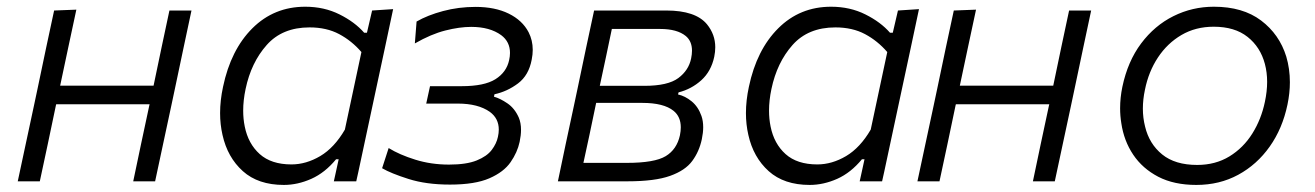

<svg xmlns="http://www.w3.org/2000/svg" viewBox="-20 -526 3814 557"><path d="M31.5 0Q43.5 -56 54.5 -107.5Q65.5 -159 78.5 -219.5L89 -269Q102.5 -334.5 113.8 -387.2Q125 -440 137 -495.5L201.5 -498Q189.5 -442 178.2 -389.2Q167 -336.5 154.5 -277.5H425.5Q438.5 -339.5 449.2 -390.8Q460 -442 471.5 -495.5H535.5Q523.5 -440 512.5 -387.5Q501.5 -334.5 487.5 -269L477 -219.5Q464 -159 453 -107.5Q442 -55.5 430 0H366.5Q378 -55.5 389 -107.2Q400 -159 413 -219.5L414 -223.5H143L142 -219.5Q129.5 -159 118.5 -107.5Q107.5 -56 95.5 0Z M948.5 0Q951.5 -12.5 954 -25L962.5 -64H955Q923 -25 883.2 -7.2Q843.5 10.5 803.5 10.5Q729 10.5 684.5 -29.5Q640 -69.5 625.5 -134.5Q618.5 -165 618.5 -198Q618.5 -234.5 627 -274Q649.5 -381.5 712.2 -444Q775 -506.5 865.5 -506.5Q920.5 -506.5 965 -484.2Q1009.5 -462 1036.5 -431H1044.5L1059.5 -495.5L1120.5 -499.5Q1108 -441 1096.5 -386.5Q1084.5 -331.5 1071.5 -270L1019.5 -27L1013.5 0ZM825.5 -49Q868 -49 909 -73.2Q950 -97.5 980.5 -150L1028.5 -375Q1000.5 -407.5 964 -427Q927.5 -446.5 878 -446.5Q799 -446.5 753.8 -395.5Q708.5 -344.5 692.5 -268Q685.5 -235 685.5 -205Q685.5 -181 690 -159Q700 -109 733.5 -79Q767 -49 825.5 -49Z M1285.5 9.5Q1216.5 9.5 1165.2 -6.8Q1114 -23 1088.5 -38L1107.5 -96.5Q1139 -77 1184.8 -62.8Q1230.5 -48.5 1282.5 -48.5Q1333 -48.5 1362.8 -60.5Q1392.5 -72.5 1406.5 -91Q1420.5 -109.5 1424.5 -129Q1427 -140 1427 -150Q1427 -182.5 1401 -201.5Q1367 -225.5 1308 -225.5H1216.5L1227.5 -276H1319.5Q1385 -276 1417.2 -296.2Q1449.5 -316.5 1457 -351.5Q1459.5 -362.5 1459.5 -372.5Q1459.5 -405 1434 -424Q1401 -448 1347 -448Q1313 -448 1271.8 -437.5Q1230.5 -427 1183.5 -400L1188.5 -463.5Q1220.5 -482 1265.5 -494Q1310.5 -506 1359.5 -506Q1416 -506 1455.8 -486.5Q1495.5 -467 1513.5 -432.5Q1525.5 -409 1525.5 -381.5Q1525.5 -368 1522.5 -353Q1514 -307.5 1482.8 -284Q1451.5 -260.5 1414.5 -252.5L1413 -245.5Q1431 -240.5 1452 -226.2Q1473 -212 1485 -185Q1491.5 -169.5 1491.5 -149.5Q1491.5 -133.5 1487.5 -114.5Q1481 -84 1461.2 -55.5Q1441.5 -27 1399.8 -8.8Q1358 9.5 1285.5 9.5Z M1598.5 0Q1610 -56 1621 -107.5Q1632 -158.5 1645 -219.5L1655.5 -269Q1669 -334 1680.2 -386.8Q1691.5 -439.5 1703.5 -495.5H1913Q1998 -495.5 2031 -455.5Q2055 -426 2055 -389Q2055 -375.5 2052 -361Q2043 -319 2014.5 -293.2Q1986 -267.5 1948.5 -258L1947 -252Q1967.5 -247.5 1986.5 -232Q2005.5 -216.5 2015 -189.5Q2020 -175 2020 -157Q2020 -141 2016 -122Q2008.5 -86.5 1988.2 -59Q1968 -31.5 1924 -15.8Q1880 0 1800.5 0ZM1755 -442Q1746 -399.5 1738 -361Q1729.5 -322 1720 -277H1849.5Q1917.5 -277 1947.8 -299.5Q1978 -322 1985 -356.5Q1987.5 -368.5 1987.5 -379Q1987.5 -406.5 1969.5 -421.5Q1944.5 -442 1895 -442ZM1672.5 -53.5H1798.5Q1879 -53.5 1911.2 -73Q1943.5 -92.5 1952.5 -133.5Q1955 -146 1955 -156.5Q1955 -187.5 1934 -204.5Q1905.5 -227.5 1843.5 -227.5H1709.5L1708 -220.5Q1698 -172.5 1689.8 -133.5Q1681.5 -94.5 1672.5 -53.5Z M2474 0Q2477 -12.5 2479.5 -25L2488 -64H2480.5Q2448.5 -25 2408.8 -7.2Q2369 10.5 2329 10.5Q2254.5 10.5 2210 -29.5Q2165.5 -69.5 2151 -134.5Q2144 -165 2144 -198Q2144 -234.5 2152.5 -274Q2175 -381.5 2237.8 -444Q2300.5 -506.5 2391 -506.5Q2446 -506.5 2490.5 -484.2Q2535 -462 2562 -431H2570L2585 -495.5L2646 -499.5Q2633.5 -441 2622 -386.5Q2610 -331.5 2597 -270L2545 -27L2539 0ZM2351 -49Q2393.5 -49 2434.5 -73.2Q2475.5 -97.5 2506 -150L2554 -375Q2526 -407.5 2489.5 -427Q2453 -446.5 2403.5 -446.5Q2324.5 -446.5 2279.2 -395.5Q2234 -344.5 2218 -268Q2211 -235 2211 -205Q2211 -181 2215.5 -159Q2225.5 -109 2259 -79Q2292.5 -49 2351 -49Z M2641.5 0Q2653.5 -56 2664.5 -107.5Q2675.5 -159 2688.5 -219.5L2699 -269Q2712.5 -334.5 2723.8 -387.2Q2735 -440 2747 -495.5L2811.5 -498Q2799.5 -442 2788.2 -389.2Q2777 -336.5 2764.5 -277.5H3035.5Q3048.5 -339.5 3059.2 -390.8Q3070 -442 3081.5 -495.5H3145.5Q3133.5 -440 3122.5 -387.5Q3111.5 -334.5 3097.5 -269L3087 -219.5Q3074 -159 3063 -107.5Q3052 -55.5 3040 0H2976.5Q2988 -55.5 2999 -107.2Q3010 -159 3023 -219.5L3024 -223.5H2753L2752 -219.5Q2739.5 -159 2728.5 -107.5Q2717.5 -56 2705.5 0Z M3450.5 10.5Q3386 10.5 3340.2 -13.2Q3294.5 -37 3267.5 -77.2Q3240.5 -117.5 3233 -168.5Q3229.5 -190 3229.5 -212Q3229.5 -242.5 3236 -274Q3251.5 -348 3290.5 -400Q3329.5 -452 3384.2 -479.2Q3439 -506.5 3501.5 -506.5Q3585.5 -506.5 3638.5 -466.5Q3691.5 -426.5 3711.5 -362Q3722 -326.5 3722 -287.5Q3722 -256 3715 -222.5Q3700.5 -153 3663.5 -100.8Q3626.5 -48.5 3572.2 -19Q3518 10.5 3450.5 10.5ZM3453 -47.5Q3506 -47.5 3546.5 -72.2Q3587 -97 3613 -138.5Q3639 -180 3649.5 -230.5Q3656 -261 3656 -288.5Q3656 -316 3649.5 -340.5Q3636.5 -389.5 3599.2 -419Q3562 -448.5 3501 -448.5Q3448.5 -448.5 3407.5 -424.5Q3366.5 -400.5 3339.2 -359.2Q3312 -318 3301.5 -265.5Q3295.5 -237.5 3295.5 -211Q3295.5 -184 3302 -158.5Q3314 -108.5 3351.5 -78Q3389 -47.5 3453 -47.5Z"/></svg>

Font: Heraclito Light
Style: Italic
Weight: 300
Italic angle: -12°
Designer: Kostas Bartsokas (font) & Cristiano Sobral (main changes)
Foundry: Kostas Bartsokas (font) & Cristiano Sobral (main changes)
Version: Version 1.00;July 8, 2020;FontCreator 13.0.0.2655 64-bit